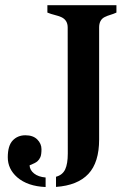

<svg xmlns="http://www.w3.org/2000/svg" viewBox="-20 -714 512 748"><path d="M157.7 14.6Q87.4 11.7 46.9 -23.4Q10.3 -55.7 10.3 -101.1Q10.3 -146.5 29.5 -166.7Q48.8 -187 78.9 -187Q108.9 -187 125.2 -170.7Q141.6 -154.3 141.6 -132.8Q141.6 -111.3 137.2 -101.6Q132.8 -91.8 126 -85.9Q118.7 -79.1 95.2 -69.8Q96.2 -51.3 112.8 -38.1Q129.4 -24.9 157.7 -22.5ZM243.7 -606.9Q243.7 -636.2 218.3 -647.5Q207 -652.3 192.9 -655.8Q178.7 -659.2 164.6 -665V-693.8H433.6V-665Q420.9 -659.2 408.9 -655.8Q397 -652.3 387.7 -647.5Q366.2 -636.7 366.2 -606.9V-170.9Q366.2 -81.1 324.2 -36.4Q282.2 8.3 198.2 14.2V-25.4Q223.6 -32.2 233.9 -54Q244.1 -75.7 244.1 -116.2Z"/></svg>

Font: Stardos Stencil
Style: Regular
Weight: 400
Version: Version 1.000